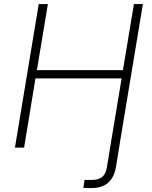

<svg xmlns="http://www.w3.org/2000/svg" viewBox="-20 -748 769 973"><path d="M402.3 204.1 408.7 163.6Q417.5 163.6 427.2 163.8Q437 164.1 442.9 164.1Q480 164.1 498.3 148.4Q516.6 132.8 522 98.1L548.3 -62.5H593.8L567.4 99.6Q558.1 152.8 526.9 179Q495.6 205.1 442.4 205.1Q433.1 205.1 421.6 204.8Q410.2 204.6 402.3 204.1ZM55.7 0 176.3 -727.5H222.7L167 -392.6H603L658.7 -727.5H704.1L583.5 0H538.1L596.2 -350.6H159.7L102.1 0Z"/></svg>

Font: Inter 17pt ExtraLight
Style: Italic
Weight: 250
Italic angle: -9.3988°
Version: Version 4.001;git-66647c0bb